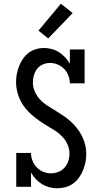

<svg xmlns="http://www.w3.org/2000/svg" viewBox="-20 -1000 540 1028"><path d="M286 8Q265 8 244 2.5Q223 -3 205 -14Q187 -25 172 -41Q157 -57 146 -76V0H67V-181H146Q146 -160 154 -139.5Q162 -119 177 -103.5Q192 -88 212 -80Q232 -72 253 -72Q273 -72 292.5 -79.5Q312 -87 325.5 -102.5Q339 -118 345.5 -137.5Q352 -157 352 -178Q352 -203 341.5 -226.5Q331 -250 314 -268Q297 -286 275.5 -300Q254 -314 232.5 -326.5Q211 -339 190.5 -353.5Q170 -368 151 -384.5Q132 -401 116 -420.5Q100 -440 89 -462.5Q78 -485 72 -509.5Q66 -534 66 -559Q66 -582 70 -603.5Q74 -625 82 -645.5Q90 -666 102.5 -684.5Q115 -703 132.5 -716.5Q150 -730 171.5 -736.5Q193 -743 215 -743Q236 -743 257 -737.5Q278 -732 296 -720.5Q314 -709 328.5 -693.5Q343 -678 354 -659V-735H433V-554H354Q354 -575 346 -595.5Q338 -616 323.5 -631Q309 -646 289 -654.5Q269 -663 248 -663Q228 -663 209.5 -655Q191 -647 179 -631.5Q167 -616 161.5 -597Q156 -578 156 -558Q156 -533 166.5 -509.5Q177 -486 194 -467.5Q211 -449 232 -435.5Q253 -422 274.5 -409Q296 -396 317 -382Q338 -368 357 -351Q376 -334 391.5 -314.5Q407 -295 418.5 -272.5Q430 -250 436 -225.5Q442 -201 442 -176Q442 -154 437.5 -131.5Q433 -109 424.5 -88Q416 -67 402.5 -48.5Q389 -30 371 -17Q353 -4 331 2Q309 8 286 8ZM238 -794 186 -836 306 -980 369 -930Z"/></svg>

Font: Iosevka Curly Slab Medium
Style: Regular
Weight: 500
Monospace: yes
Designer: Belleve Invis
Foundry: Belleve Invis
Version: Version 22.1.2; ttfautohint (v1.8.4)